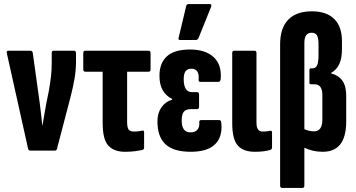

<svg xmlns="http://www.w3.org/2000/svg" viewBox="-20 -745 1760 950"><path d="M130 0Q121 0 119 -9L14 -481Q10 -494 22 -494H130Q140 -494 142 -484L177 -232Q180 -205 183.5 -178Q187 -151 189 -124H190Q194 -151 199.5 -178.5Q205 -206 209 -233L222 -297Q228 -332 232 -364.5Q236 -397 236 -432V-483Q236 -494 245 -494H346Q356 -494 356 -482V-439Q356 -396 348 -351.5Q340 -307 328 -261L262 -9Q260 0 252 0Z M598 6Q544 6 516 -24.5Q488 -55 488 -136V-390H403Q392 -390 392 -402V-482Q392 -494 402 -494H715Q725 -494 725 -482V-402Q725 -390 715 -390H609V-141Q609 -114 616.5 -104Q624 -94 643 -94Q666 -94 685 -99Q693 -100 693 -90V-16Q693 -6 685 -3Q671 0 649 3Q627 6 598 6Z M924 6Q839 6 799 -31Q759 -68 759 -145Q759 -185 778.5 -213.5Q798 -242 832 -252V-255Q802 -270 785.5 -298Q769 -326 769 -370Q769 -433 806 -466.5Q843 -500 920 -500Q997 -500 1037.5 -462Q1078 -424 1072 -354Q1070 -340 1061 -340H972Q961 -340 963 -352Q967 -405 927 -405Q907 -405 898 -392.5Q889 -380 889 -353Q889 -289 931 -289H955Q965 -289 965 -277V-217Q965 -205 955 -205H924Q900 -205 889.5 -192Q879 -179 879 -148Q879 -90 923 -90Q945 -90 956.5 -103Q968 -116 966 -140Q965 -151 976 -151H1065Q1074 -151 1075 -137Q1082 -68 1044 -31Q1006 6 924 6ZM872 -547Q860 -547 864 -559L901 -714Q903 -725 914 -725H1016Q1030 -725 1024 -710L962 -556Q958 -547 947 -547Z M1241 6Q1184 6 1156.5 -25Q1129 -56 1129 -137V-483Q1129 -494 1139 -494H1239Q1249 -494 1249 -483V-139Q1249 -114 1257 -104Q1265 -94 1281 -94Q1300 -94 1317 -98Q1326 -100 1326 -89V-16Q1326 -6 1317 -3Q1303 1 1284.5 3.5Q1266 6 1241 6Z M1377 185Q1366 185 1366 173V-526Q1366 -606 1406 -647.5Q1446 -689 1523 -689Q1595 -689 1633.5 -651.5Q1672 -614 1672 -541V-502Q1672 -457 1659 -428.5Q1646 -400 1618 -384V-382Q1654 -373 1673.5 -346.5Q1693 -320 1693 -272V-144Q1693 6 1577 6Q1551 6 1528 0.5Q1505 -5 1486 -14V173Q1486 185 1476 185ZM1486 -533V-106Q1511 -95 1533 -95Q1575 -95 1575 -153V-275Q1575 -328 1536 -328H1518Q1511 -328 1511 -335V-398Q1511 -407 1518 -407H1526Q1543 -407 1549.5 -423Q1556 -439 1556 -472V-525Q1556 -558 1548 -570.5Q1540 -583 1522 -583Q1486 -583 1486 -533Z"/></svg>

Font: Sofia Sans Extra Condensed ExtraBold
Style: Regular
Weight: 800
Designer: Botio Nikoltchev, Ani Petrova
Foundry: lettersoup
Version: Version 4.101; ttfautohint (v1.8.4.7-5d5b)